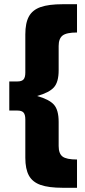

<svg xmlns="http://www.w3.org/2000/svg" viewBox="-20 -764 403 910"><path d="M156 -309Q213 -293 235.5 -268Q258 -243 258 -186V-72Q258 -36 276.5 -22Q295 -8 345 -8V126H277Q211 126 172.5 112.5Q134 99 117 68Q100 37 100 -16V-198Q100 -221 91.5 -230.5Q83 -240 63 -240H24V-378H63Q83 -378 91.5 -387.5Q100 -397 100 -420V-601Q100 -655 117 -686Q134 -717 172.5 -730.5Q211 -744 277 -744H345V-610Q295 -610 276.5 -595.5Q258 -581 258 -546V-431Q258 -375 235.5 -350Q213 -325 156 -309Z"/></svg>

Font: Gontserrat
Style: Bold
Weight: 700
Designer: Julieta Ulanovsky
Foundry: Julieta Ulanovsky
Version: Version 6.001